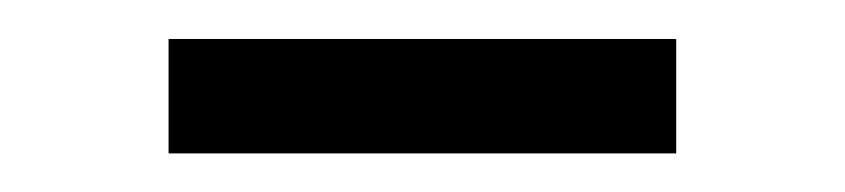

<svg xmlns="http://www.w3.org/2000/svg" viewBox="-20 -715 440 100"><path d="M67.8 -635.1V-694.7H332.2V-635.1Z"/></svg>

Font: Mozilla Text ExtraLight
Style: Regular
Weight: 200
Designer: Studio DRAMA
Foundry: Studio DRAMA
Version: Version 1.000